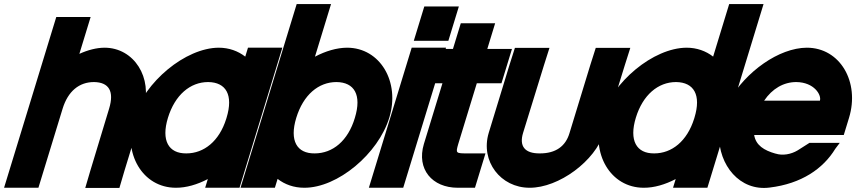

<svg xmlns="http://www.w3.org/2000/svg" viewBox="-25 -864 4236 950"><path d="M591.1 -20 565.8 66H396.8L421.8 -19L514.7 -326C541.3 -413 513.7 -457 440 -458C367 -458 311.3 -413 284.7 -326L258.7 -241L191.1 -20L165.1 65H-4.9L21.1 -20L88.7 -241L114.7 -326L227.5 -695L253.5 -780H423.5L397.5 -695L367.7 -597.5C409.6 -616.6 452.2 -627.7 492 -628C639 -628 732.1 -478 684.7 -326Z M635.9 -281C690.3 -459 892.7 -627 1057 -628C1108 -628 1152.7 -611.6 1188.5 -583.8L1202 -628H1372L1346 -543L1267 -284.5L1265.9 -281L1186.1 -20L1160.1 65H990.1L1003.3 21.9C950.9 49.3 896.4 65.3 845.1 65C680.1 65 582.1 -105 635.9 -281ZM805.9 -281C771.7 -169 808.8 -104 897.1 -105C984.6 -105 1059.7 -165.8 1094.1 -275.2L1095.9 -281C1130.5 -394 1093.7 -457 1005 -458C916 -458 840.5 -394 805.9 -281Z M1348.5 21.1 1335.1 65H1165.1L1191.1 -20L1270.9 -281L1417 -759L1443 -844H1613L1587 -759L1533.4 -583.6C1586.2 -611.3 1640.9 -627.7 1692 -628C1857 -628 1955.7 -457 1900.9 -281C1846.8 -104 1645.8 66 1480.1 65C1429 65 1384.3 48.8 1348.5 21.1ZM1440.9 -281C1406.4 -168 1443.8 -104 1532.1 -105C1621.1 -105 1697.1 -167 1730.9 -281C1765.5 -394 1728.7 -457 1640 -458C1551 -458 1475.8 -395 1440.9 -281Z M2107.4 -662H2022.4L2074.4 -832H2159.4H2160.4H2245.4L2193.4 -662H2108.4ZM1986 -543 2012 -628H2182L2156 -543L1996.1 -20L1970.1 65H1800.1L1826.1 -20Z M2334.2 -452 2242.5 -152C2229.1 -105 2229.1 -105 2292.1 -105H2377.1L2325.1 65H2240.1C2113.1 65 2035.3 -27 2072.2 -151L2072.5 -152L2164.2 -452H2086.2L2138.2 -622H2216.2L2229 -664L2255 -749H2425L2399 -664L2386.2 -622H2423.2H2508.2L2456.2 -452H2371.2Z M2496 -543 2522.7 -627H2693.7L2666.7 -542L2563.3 -207C2543.1 -141 2570.8 -104 2647.1 -105C2724.1 -105 2773.8 -140 2793 -206L2793.3 -207L2896 -543L2922.7 -627H3093.7L3066.7 -542L2963.3 -207C2920.8 -68 2739.8 66 2595.1 65C2452.1 65 2351.2 -66 2393 -206L2393.3 -207Z M2951.2 -282C3005.3 -459 3207.7 -627 3372 -628C3423 -628 3467.7 -611.6 3503.5 -583.9L3557 -759L3583 -844H3753L3727 -759L3582.3 -285.5L3581.2 -282L3501.1 -20L3475.1 65H3305.1L3318.3 21.9C3265.9 49.3 3211.4 65.3 3160.1 65C2995.1 65 2897.1 -105 2951.2 -282ZM3121.2 -282C3086.7 -169 3123.8 -104 3212.1 -105C3299.6 -105 3374.7 -165.8 3409.4 -276.1L3411.2 -282C3445.5 -394 3408.7 -457 3320 -458C3231 -458 3155.5 -394 3121.2 -282Z M3755.9 -366H4031.9C4040.5 -394 4003.7 -457 3915 -458C3852.3 -458 3796 -425.5 3755.9 -366ZM3532.7 -196H3519.9L3545.9 -281L3571.9 -366H3583.1C3664.8 -509.5 3829.2 -627.2 3967 -628C4132 -628 4230 -458 4175.9 -281L4149.9 -196H4064.9H3706.5C3714.9 -144.9 3755.7 -119.9 3811.8 -104H3812.8C3846.4 -93 3888.6 -100 3921.7 -120L3980 -157H4130L4108.1 -128C4047.9 -29 3940.2 45 3783.4 64C3635.3 83.4 3530.2 -47.4 3532.7 -196Z"/></svg>

Font: Nordica Plus
Style: NordicaClassicBkObl
Weight: 900
Version: Version 1.01